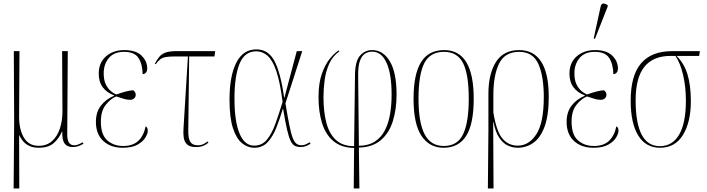

<svg xmlns="http://www.w3.org/2000/svg" viewBox="-20 -825 3993 1085"><path d="M57 240 60 -136 58 -536H90L88 -164Q88 -92 115.5 -46.5Q143 -1 198 -1Q245 -1 275 -28.5Q305 -56 319 -100.5Q333 -145 333 -194L331 -536H363L360 -64Q360 -4 399 -4Q409 -4 419.5 -7.5Q430 -11 447 -21L452 -13Q422 6 392 6Q359 6 344.5 -15Q330 -36 332 -81H330Q312 -40 282 -15Q252 10 200 10Q166 10 143.5 -1.5Q121 -13 108 -30Q95 -47 89 -61H88L89 240Z M673 10Q605 10 563.5 -28.5Q522 -67 522 -136Q522 -192 550.5 -228.5Q579 -265 625 -284V-286Q584 -301 561 -331.5Q538 -362 538 -409Q538 -471 579 -506.5Q620 -542 682 -542Q748 -542 780 -510.5Q812 -479 812 -438Q812 -423 804.5 -414.5Q797 -406 786 -406Q785 -463 762.5 -497.5Q740 -532 681 -532Q624 -532 595 -497Q566 -462 566 -411Q566 -373 577.5 -349Q589 -325 605.5 -311Q622 -297 637 -291Q668 -302 691.5 -308Q715 -314 733 -315Q738 -311 742.5 -305Q747 -299 747 -289Q747 -278 738.5 -269.5Q730 -261 715 -261Q699 -261 683 -265.5Q667 -270 637 -280Q605 -267 577.5 -232.5Q550 -198 550 -138Q550 -63 586.5 -31.5Q623 0 676 0Q732 0 762.5 -30Q793 -60 803 -111Q809 -108 812 -102Q815 -96 815 -85Q815 -70 801.5 -47.5Q788 -25 757 -7.5Q726 10 673 10Z M1088 6Q1052 6 1036.5 -9.5Q1021 -25 1018 -49.5Q1015 -74 1017 -100L1042 -506H969Q935 -506 916 -502.5Q897 -499 885 -489.5Q873 -480 860 -462L855 -465Q867 -487 879 -502.5Q891 -518 913 -527Q935 -536 975 -536H1196L1192 -506H1049L1044 -92Q1043 -42 1055.5 -23Q1068 -4 1097 -4Q1117 -4 1131 -11.5Q1145 -19 1153 -26L1158 -19Q1144 -7 1127.5 -0.5Q1111 6 1088 6Z M1416 10Q1380 10 1348 -15.5Q1316 -41 1296.5 -100.5Q1277 -160 1277 -262Q1277 -396 1315.5 -471Q1354 -546 1429 -546Q1495 -546 1530 -482Q1565 -418 1586 -272H1587L1657 -536H1688L1593 -241Q1606 -163 1615.5 -116Q1625 -69 1634.5 -45Q1644 -21 1656 -12.5Q1668 -4 1684 -4Q1696 -4 1708.5 -9.5Q1721 -15 1731 -21L1735 -13Q1723 -5 1709.5 0.5Q1696 6 1680 6Q1661 6 1647 -0.5Q1633 -7 1622.5 -28.5Q1612 -50 1602 -93Q1592 -136 1580 -209H1578Q1561 -152 1541 -102Q1521 -52 1492 -21Q1463 10 1416 10ZM1416 -2Q1461 -2 1489 -36.5Q1517 -71 1537 -127.5Q1557 -184 1577 -249Q1563 -359 1542 -421.5Q1521 -484 1492.5 -509.5Q1464 -535 1428 -535Q1362 -535 1333.5 -464.5Q1305 -394 1305 -268Q1305 -140 1333.5 -71Q1362 -2 1416 -2Z M1979 240 1981 11Q1910 10 1865.5 -26.5Q1821 -63 1800.5 -127.5Q1780 -192 1780 -276Q1780 -355 1799 -408.5Q1818 -462 1844.5 -494Q1871 -526 1894 -540L1898 -535Q1859 -507 1840 -464Q1821 -421 1814.5 -372Q1808 -323 1808 -276Q1808 -193 1824.5 -130.5Q1841 -68 1879 -33.5Q1917 1 1981 1L1986 -395Q1986 -478 2014 -510Q2042 -542 2083 -542Q2145 -542 2183 -478.5Q2221 -415 2221 -290Q2221 -208 2200 -140.5Q2179 -73 2132 -33Q2085 7 2008 9L2011 240ZM2004 -395 2008 -1Q2063 -2 2099 -25.5Q2135 -49 2155.5 -89.5Q2176 -130 2184.5 -181.5Q2193 -233 2193 -290Q2193 -407 2164.5 -470Q2136 -533 2083 -533Q2061 -533 2043 -522Q2025 -511 2014 -481Q2003 -451 2004 -395Z M2487 10Q2407 10 2362 -57Q2317 -124 2317 -267Q2317 -406 2359.5 -474Q2402 -542 2490 -542Q2657 -542 2657 -267Q2657 -123 2614 -56.5Q2571 10 2487 10ZM2488 0Q2566 0 2597.5 -67.5Q2629 -135 2629 -267Q2629 -404 2597 -468Q2565 -532 2489 -532Q2410 -532 2377.5 -467.5Q2345 -403 2345 -267Q2345 -133 2379.5 -66.5Q2414 0 2488 0Z M2737 240 2740 -88V-295Q2740 -407 2782.5 -474.5Q2825 -542 2914 -542Q2996 -542 3038.5 -476Q3081 -410 3081 -279Q3081 -173 3057.5 -109.5Q3034 -46 2994 -18Q2954 10 2905 10Q2878 10 2851 -2Q2824 -14 2802 -45.5Q2780 -77 2769 -135H2767L2769 240ZM2906 -2Q2969 -2 3011 -66.5Q3053 -131 3053 -277Q3053 -394 3022.5 -463Q2992 -532 2914 -532Q2833 -532 2800.5 -466Q2768 -400 2768 -287V-190Q2785 -83 2819 -42.5Q2853 -2 2906 -2Z M3333 10Q3265 10 3223.5 -28.5Q3182 -67 3182 -136Q3182 -192 3210.5 -228.5Q3239 -265 3285 -284V-286Q3244 -301 3221 -331.5Q3198 -362 3198 -409Q3198 -471 3239 -506.5Q3280 -542 3342 -542Q3408 -542 3440 -510.5Q3472 -479 3472 -438Q3472 -423 3464.5 -414.5Q3457 -406 3446 -406Q3445 -463 3422.5 -497.5Q3400 -532 3341 -532Q3284 -532 3255 -497Q3226 -462 3226 -411Q3226 -373 3237.5 -349Q3249 -325 3265.5 -311Q3282 -297 3297 -291Q3328 -302 3351.5 -308Q3375 -314 3393 -315Q3398 -311 3402.5 -305Q3407 -299 3407 -289Q3407 -278 3398.5 -269.5Q3390 -261 3375 -261Q3359 -261 3343 -265.5Q3327 -270 3297 -280Q3265 -267 3237.5 -232.5Q3210 -198 3210 -138Q3210 -63 3246.5 -31.5Q3283 0 3336 0Q3392 0 3422.5 -30Q3453 -60 3463 -111Q3469 -108 3472 -102Q3475 -96 3475 -85Q3475 -70 3461.5 -47.5Q3448 -25 3417 -7.5Q3386 10 3333 10ZM3342 -605 3335 -608 3374 -787Q3378 -805 3389.5 -805Q3401 -805 3414 -796V-788Z M3710 10Q3629 10 3586.5 -59.5Q3544 -129 3544 -256Q3544 -399 3603 -467.5Q3662 -536 3778 -536H3935L3931 -509H3803Q3846 -467 3865 -405Q3884 -343 3884 -253Q3884 -135 3839.5 -62.5Q3795 10 3710 10ZM3709 1Q3780 1 3818 -64.5Q3856 -130 3856 -256Q3856 -335 3840 -402.5Q3824 -470 3797 -509H3769Q3671 -509 3621.5 -447.5Q3572 -386 3572 -258Q3572 1 3709 1Z"/></svg>

Font: Noto Serif Display Condensed Thin
Style: Regular
Weight: 100
Width: 3
Designer: Monotype Design Team
Foundry: Monotype Imaging Inc.
Version: Version 2.009